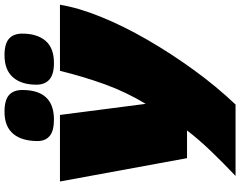

<svg xmlns="http://www.w3.org/2000/svg" viewBox="-124 -706 1040 831"><g transform="rotate(-90 395.5 -290.0)"><path d="M505 -550H791Q778 -470 738.5 -372.5Q699 -275 639.5 -172Q580 -69 508.5 29.5Q437 128 359 210H50Q106 157 156.5 104.5Q207 52 247 0H127L26 -550H314L362 -179Q413 -263 446.5 -355.5Q480 -448 505 -550ZM539 -576Q490 -576 467.5 -595.5Q445 -615 445 -652Q445 -717 477 -753.5Q509 -790 573 -790Q622 -790 644 -770.5Q666 -751 666 -713Q666 -649 635 -612.5Q604 -576 539 -576ZM294 -576Q245 -576 223 -594.5Q201 -613 201 -647Q201 -715 232.5 -752.5Q264 -790 328 -790Q378 -790 400 -770.5Q422 -751 422 -713Q422 -576 294 -576Z"/></g></svg>

Font: Georama ExtraExtended Black
Style: Italic
Weight: 900
Width: 8
Italic angle: -9°
Designer: Jean-Baptiste Levee
Foundry: Production Type
Version: Version 1.000